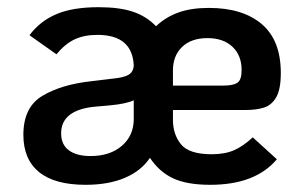

<svg xmlns="http://www.w3.org/2000/svg" viewBox="-20 -502 836 534"><path d="M683 -120 750 -59Q690 12 565 12Q500 12 461.5 -6Q423 -24 397 -63Q373 -27 327.5 -7.5Q282 12 218 12Q132 12 88.5 -23.5Q45 -59 45 -127Q45 -204 98 -235.5Q151 -267 233 -276L291 -283Q324 -286 337.5 -294Q351 -302 352 -320Q348 -405 251 -405Q214 -405 187.5 -392.5Q161 -380 137 -351L62 -404Q91 -443 136.5 -462.5Q182 -482 254 -482Q312 -482 349.5 -469.5Q387 -457 414 -429Q440 -454 475.5 -467Q511 -480 561 -480Q655 -480 708 -435Q761 -390 761 -299Q761 -254 748.5 -232Q736 -210 715 -203Q694 -196 661 -196H461V-169Q461 -128 483.5 -100.5Q506 -73 569 -73Q605 -73 630.5 -84Q656 -95 683 -120ZM461 -264H602Q629 -264 640.5 -272Q652 -280 652 -307Q652 -348 626.5 -372Q601 -396 557 -396Q512 -396 486.5 -371.5Q461 -347 461 -306ZM352 -171V-223Q330 -213 286 -209L241 -205Q150 -195 150 -131Q150 -100 171.5 -84Q193 -68 232 -68Q286 -68 319 -96.5Q352 -125 352 -171Z"/></svg>

Font: KoHo SemiBold
Style: Regular
Weight: 600
Designer: Cadson Demak & Katatrad Team
Foundry: Cadson Demak Co.,Ltd.
Version: Version 1.000; ttfautohint (v1.6)